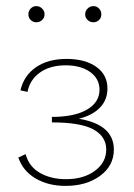

<svg xmlns="http://www.w3.org/2000/svg" viewBox="-20 -605 439 629"><path d="M73 -558Q73 -569 80.5 -577Q88 -585 99 -585Q110 -585 118 -577Q126 -569 126 -558Q126 -547 118 -539.5Q110 -532 99 -532Q88 -532 80.5 -539.5Q73 -547 73 -558ZM259 -558Q259 -569 267 -577Q275 -585 286 -585Q297 -585 304.5 -577Q312 -569 312 -558Q312 -547 304.5 -539.5Q297 -532 286 -532Q275 -532 267 -539.5Q259 -547 259 -558ZM353 -115Q353 -62 308 -29Q263 4 195 4Q138 4 96.5 -20.5Q55 -45 40 -89L64 -100Q75 -59 111 -38.5Q147 -18 196 -18Q254 -18 291 -45.5Q328 -73 328 -115Q328 -158 286 -181Q244 -204 150 -204V-222Q224 -222 265 -246Q306 -270 306 -311Q306 -347 275.5 -369Q245 -391 195 -391Q144 -391 111 -367.5Q78 -344 70 -304L47 -309Q58 -357 97.5 -384.5Q137 -412 198 -412Q259 -412 295.5 -386Q332 -360 332 -315Q332 -278 307.5 -252.5Q283 -227 238 -216Q353 -197 353 -115Z"/></svg>

Font: Ysabeau Infant Extralight
Style: Regular
Weight: 200
Designer: Christian Thalmann (Catharsis Fonts)
Version: Version 0.003